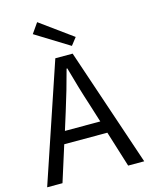

<svg xmlns="http://www.w3.org/2000/svg" viewBox="-128 -948 799 1028"><g transform="rotate(-15 272.0 -434.0)"><path d="M204 -366C227 -439 248 -511 268 -587H272C293 -511 314 -439 338 -366L369 -267H173ZM3 0H88L151 -199H390L452 0H541L320 -656H224ZM327 -697 359 -738 180 -868 141 -812Z"/></g></svg>

Font: DAIFUKU Sans
Style: Regular
Weight: 400
Designer: Original font ‘Source Han Sans JP’ : Paul D. Hunt
Foundry: Daifuku
Version: Version 1.000